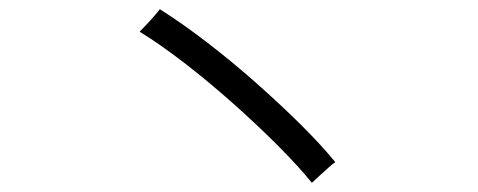

<svg xmlns="http://www.w3.org/2000/svg" viewBox="-20 -574 1040 418"><path d="M659 -176Q629 -213 583.5 -258.5Q538 -304 485 -351Q432 -398 380 -438Q328 -478 284 -505Q288 -509 298 -519.5Q308 -530 317 -540.5Q326 -551 328 -554Q377 -523 431 -481.5Q485 -440 537 -394Q589 -348 634 -303.5Q679 -259 710 -221Q705 -218 694.5 -208.5Q684 -199 673.5 -189.5Q663 -180 659 -176Z"/></svg>

Font: Zen Kaku Gothic Antique
Style: Regular
Weight: 400
Designer: Yoshimichi Ohira
Foundry: Positype
Version: Version 1.001